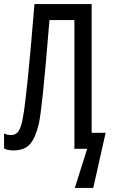

<svg xmlns="http://www.w3.org/2000/svg" viewBox="-23 -734 562 947"><path d="M498 -79 437 193H346L407 0H344V-635H221Q201 -391 189 -276Q177 -161 168 -121Q151 -52 124.5 -22.5Q98 7 45 8Q14 8 -3 -2V-76Q11 -68 31 -68Q57 -68 70 -89.5Q83 -111 90 -155Q109 -250 147 -714H429V-79Z"/></svg>

Font: Noto Sans UI Cond
Style: Regular
Weight: 400
Width: 3
Designer: Monotype Design Team
Foundry: Monotype Imaging Inc.
Version: Version 1.001